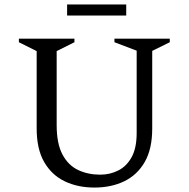

<svg xmlns="http://www.w3.org/2000/svg" viewBox="-20 -834 849 864"><path d="M405 10Q330 10 271.5 -18Q213 -46 179 -104.5Q145 -163 145 -256V-604L65 -644V-660H315V-644L235 -604V-271Q235 -188 261 -139Q287 -90 331.5 -69Q376 -48 431 -48Q475 -48 512.5 -67Q550 -86 572.5 -127Q595 -168 595 -236V-606L495 -644V-660H744V-644L665 -605V-256Q665 -163 631 -104.5Q597 -46 538.5 -18Q480 10 405 10ZM282 -764V-814H548V-764Z"/></svg>

Font: Spectral SC
Style: Regular
Weight: 400
Designer: Jean-Baptiste Levee
Foundry: Production Type
Version: Version 2.001